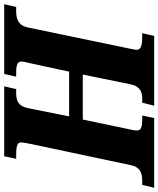

<svg xmlns="http://www.w3.org/2000/svg" viewBox="43 -814 754 914"><g transform="rotate(-90 420.0 -357.0)"><path d="M-17 0H315L327 -57H307C266 -57 256 -65 256 -84C256 -93 258 -103 261 -116L308 -340H522L476 -114C466 -64 436 -57 407 -57H388L374 0H706L719 -57H699C649 -57 640 -69 640 -84C640 -93 643 -103 646 -119L746 -600C756 -650 790 -657 825 -657H844L857 -714H525L512 -657H532C575 -657 584 -647 584 -632C584 -622 581 -612 577 -595L536 -405H323L362 -600C372 -650 402 -657 434 -657H453L466 -714H133L121 -657H141C191 -657 199 -648 199 -632C199 -624 196 -611 192 -589L91 -112C81 -64 50 -57 16 -57H-3Z"/></g></svg>

Font: Noto Serif SemiCondensed Extra
Style: Italic
Weight: 800
Width: 4
Italic angle: -12°
Designer: Monotype Design Team
Foundry: Monotype Imaging Inc.
Version: Version 1.901